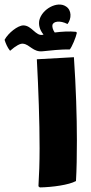

<svg xmlns="http://www.w3.org/2000/svg" viewBox="-131 -816 396 839"><path d="M56 -592C82 -595 141 -601 174 -600C183 -610 201 -653 205 -673L201 -677C172 -680 139 -678 108 -674C99 -687 97 -699 98 -706C101 -723 131 -728 164 -711C182 -734 183 -772 157 -788C120 -813 53 -777 41 -728C37 -709 41 -687 59 -665C58 -664 57 -664 56 -664C25 -657 8 -705 -29 -705C-53 -705 -95 -672 -111 -642C-106 -626 -99 -609 -87 -594C-62 -616 -42 -627 -30 -625C-1 -622 14 -587 56 -592ZM30 -557C37 -424 42 -287 42 -168C42 -107 40 -50 37 -2L43 3C98 2 171 -8 201 -25C204 -76 205 -136 205 -202C205 -309 201 -433 192 -566Z"/></svg>

Font: FilmFarsi Display
Style: Regular
Weight: 400
Designer: Borna Izadpanah
Foundry: Borna Izadpanah
Version: Version 1.000;PS 001.000;hotconv 1.0.88;makeotf.lib2.5.64775